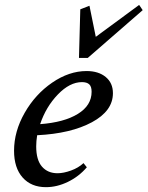

<svg xmlns="http://www.w3.org/2000/svg" viewBox="-20 -756 605 787"><path d="M303.7 -518.6 309.1 -717.8 346.7 -732.4 372.6 -605 550.3 -735.8 564.9 -714.4 339.8 -518.6ZM168.5 11.2Q107.9 11.2 72.8 -28.3Q37.6 -67.9 37.6 -138.2Q37.6 -217.3 81.1 -293.5Q124.5 -369.6 193.8 -417.2Q263.2 -464.8 335 -464.8Q383.8 -464.8 413.3 -440.4Q442.9 -416 442.9 -374Q442.9 -301.3 356.7 -254.9Q270.5 -208.5 132.3 -201.7Q128.4 -177.2 128.4 -156.2Q128.4 -100.1 152.1 -73Q175.8 -45.9 215.8 -45.9Q240.2 -45.9 270.8 -56.9Q301.3 -67.9 322.3 -87.4L335.9 -70.3Q303.2 -32.2 258.3 -10.5Q213.4 11.2 168.5 11.2ZM315.9 -419.4Q266.1 -419.4 217.3 -368.9Q168.5 -318.4 144.5 -247.1Q242.7 -254.4 299.1 -289.1Q355.5 -323.7 355.5 -379.9Q355.5 -401.4 345.7 -410.4Q335.9 -419.4 315.9 -419.4Z"/></svg>

Font: Elstob 6pt Medium
Style: Italic
Weight: 500
Italic angle: -20°
Designer: Peter S. Baker
Version: Version 1.015